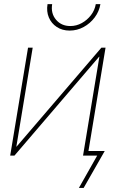

<svg xmlns="http://www.w3.org/2000/svg" viewBox="-20 -753 560 929"><path d="M404.3 0H381.8L460.9 -478.5H459.5L49.8 0H29.3L115.7 -522.5H138.2L59.1 -43.5H60.1L470.7 -522.5H490.7ZM316.9 -605Q281.2 -605 254.9 -622.3Q228.5 -639.6 216.3 -668.7Q204.1 -697.8 210 -732.9H232.4Q225.1 -688.5 251 -657.7Q276.9 -627 320.3 -627Q349.6 -627 375.7 -641.4Q401.9 -655.8 420.2 -679.7Q438.5 -703.6 443.4 -732.9H465.8Q460 -697.8 438.2 -668.7Q416.5 -639.6 384.8 -622.3Q353 -605 316.9 -605ZM361.8 156.2 450.2 0H388.7L392.6 -22.5H486.8L384.8 156.2Z"/></svg>

Font: Inter 28pt Thin
Style: Italic
Weight: 250
Italic angle: -9.3988°
Designer: Rasmus Andersson
Foundry: rsms
Version: Version 4.001;git-66647c0bb